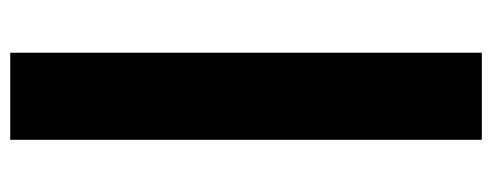

<svg xmlns="http://www.w3.org/2000/svg" viewBox="-306 -530 939 366"><g transform="rotate(-90 163.0 -346.5)"><path d="M80 -796V103H246V-796Z"/></g></svg>

Font: Montserrat arm Black
Style: Regular
Weight: 900
Designer: Julieta Ulanovsky
Foundry: Julieta Ulanovsky
Version: Version 6.000;PS 006.000;hotconv 1.0.88;makeotf.lib2.5.64775